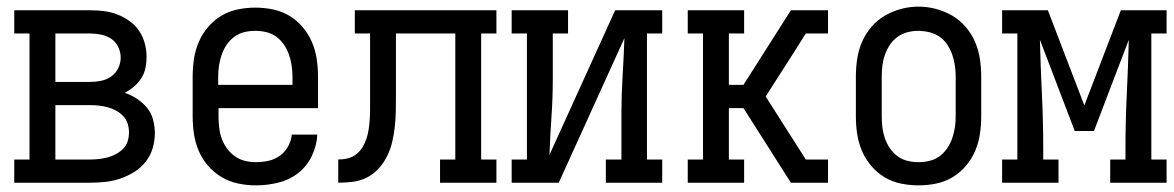

<svg xmlns="http://www.w3.org/2000/svg" viewBox="-20 -551 3540 579"><path d="M23 0V-70H69V-450H23V-520H252Q273 -520 293.5 -517.5Q314 -515 333.5 -507.5Q353 -500 370.5 -487.5Q388 -475 399.5 -458Q411 -441 416.5 -420.5Q422 -400 422 -379Q422 -362 418.5 -345.5Q415 -329 406 -315Q397 -301 384 -290Q371 -279 356 -271Q375 -265 392.5 -253.5Q410 -242 423 -226.5Q436 -211 441.5 -190.5Q447 -170 447 -150Q447 -127 440.5 -104.5Q434 -82 419.5 -63.5Q405 -45 385 -32.5Q365 -20 343 -12.5Q321 -5 298 -2.5Q275 0 252 0ZM252 -304Q269 -304 285.5 -307.5Q302 -311 315.5 -320.5Q329 -330 336.5 -345.5Q344 -361 344 -377Q344 -394 336.5 -409.5Q329 -425 315.5 -434Q302 -443 285.5 -446.5Q269 -450 252 -450H147V-304ZM147 -70H252Q265 -70 278.5 -71.5Q292 -73 305 -76.5Q318 -80 330 -86.5Q342 -93 351.5 -102.5Q361 -112 365 -125Q369 -138 369 -152Q369 -165 365 -178Q361 -191 351.5 -201Q342 -211 330 -217.5Q318 -224 305 -227.5Q292 -231 278.5 -232.5Q265 -234 252 -234H147Z M752 8Q725 8 698.5 2.5Q672 -3 649 -16.5Q626 -30 608 -50.5Q590 -71 579.5 -95.5Q569 -120 565 -146.5Q561 -173 561 -200V-320Q561 -347 565 -373.5Q569 -400 579.5 -424.5Q590 -449 607.5 -469.5Q625 -490 647.5 -503.5Q670 -517 696.5 -522.5Q723 -528 750 -528Q777 -528 803.5 -522.5Q830 -517 852.5 -503.5Q875 -490 892.5 -469.5Q910 -449 920.5 -424.5Q931 -400 935 -373.5Q939 -347 939 -320V-225H639V-200Q639 -183 641 -166Q643 -149 648.5 -133.5Q654 -118 664 -104Q674 -90 688 -80Q702 -70 718.5 -66Q735 -62 752 -62Q771 -62 789.5 -66Q808 -70 823.5 -81Q839 -92 848.5 -109Q858 -126 860 -145H937Q935 -111 920 -80Q905 -49 878.5 -28.5Q852 -8 818.5 0Q785 8 752 8ZM862 -295V-320Q862 -337 859.5 -353.5Q857 -370 851.5 -386Q846 -402 836.5 -416Q827 -430 813.5 -440Q800 -450 783.5 -454Q767 -458 750 -458Q733 -458 716.5 -454Q700 -450 686.5 -440Q673 -430 663.5 -416Q654 -402 648.5 -386Q643 -370 640.5 -353.5Q638 -337 638 -320V-295Z M1000 0V-70Q1015 -70 1029 -73.5Q1043 -77 1054.5 -86Q1066 -95 1073.5 -107.5Q1081 -120 1085.5 -134Q1090 -148 1092 -162.5Q1094 -177 1095 -191.5Q1096 -206 1096 -220.5Q1096 -235 1096 -250Q1096 -250 1096 -251Q1096 -252 1096 -253V-257Q1096 -258 1096 -259Q1096 -260 1096 -261V-450H1050V-520H1477V-450H1431V-70H1477V0H1307V-70H1353V-450H1174V-259Q1174 -236 1173.5 -213.5Q1173 -191 1170.5 -168.5Q1168 -146 1163 -124Q1158 -102 1148 -81.5Q1138 -61 1123 -44Q1108 -27 1088 -16.5Q1068 -6 1045.5 -3Q1023 0 1000 0Z M1523 0V-70H1569V-450H1523V-520H1693V-450H1647V-312Q1647 -255 1643 -198Q1639 -141 1637 -84L1835 -520H1977V-450H1931V-70H1977V0H1807V-70H1854V-208Q1854 -265 1857.5 -322Q1861 -379 1863 -436L1665 0Z M2054 0V-70H2100V-450H2054V-520H2224V-450H2178V-295H2222L2365 -520H2431V-484V-520H2477V-450H2410L2376 -396L2289 -260L2410 -70H2477V0H2431V-37V0H2365L2222 -225H2178V-70H2224V0Z M2750 8Q2723 8 2696.5 2.5Q2670 -3 2647.5 -16.5Q2625 -30 2607.5 -50.5Q2590 -71 2579.5 -95.5Q2569 -120 2565 -146.5Q2561 -173 2561 -200V-320Q2561 -347 2565 -373.5Q2569 -400 2579.5 -424.5Q2590 -449 2607.5 -469.5Q2625 -490 2648 -503.5Q2671 -517 2697 -524Q2723 -531 2750 -531Q2777 -531 2803 -524Q2829 -517 2852 -503.5Q2875 -490 2892.5 -469.5Q2910 -449 2920.5 -424.5Q2931 -400 2935 -373.5Q2939 -347 2939 -320V-200Q2939 -173 2935 -146.5Q2931 -120 2920.5 -95.5Q2910 -71 2892.5 -50.5Q2875 -30 2852.5 -16.5Q2830 -3 2803.5 2.5Q2777 8 2750 8ZM2750 -62Q2767 -62 2783.5 -66Q2800 -70 2813.5 -80Q2827 -90 2836.5 -104Q2846 -118 2851.5 -134Q2857 -150 2859.5 -166.5Q2862 -183 2862 -200V-320Q2862 -337 2859.5 -354Q2857 -371 2851.5 -386.5Q2846 -402 2836.5 -416.5Q2827 -431 2813 -440.5Q2799 -450 2782 -454Q2765 -458 2748 -458Q2732 -458 2715.5 -453.5Q2699 -449 2685.5 -439Q2672 -429 2663 -415Q2654 -401 2648.5 -385.5Q2643 -370 2641 -353.5Q2639 -337 2639 -320V-200Q2639 -183 2641 -166.5Q2643 -150 2648.5 -134Q2654 -118 2663.5 -104Q2673 -90 2686.5 -80Q2700 -70 2716.5 -66Q2733 -62 2750 -62Z M3002 0V-70H3048V-450H3002V-520H3140L3250 -233L3360 -520H3498V-450H3452V-70H3498V0H3328V-70H3374V-104Q3374 -186 3378 -267.5Q3382 -349 3384 -431L3279 -156H3221L3116 -431Q3118 -349 3122 -267.5Q3126 -186 3126 -104V-70H3172V0Z"/></svg>

Font: Iosevka Slab
Style: Regular
Weight: 400
Monospace: yes
Designer: Belleve Invis
Foundry: Belleve Invis
Version: Version 11.2.4; ttfautohint (v1.8.3)